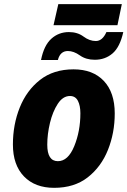

<svg xmlns="http://www.w3.org/2000/svg" viewBox="-20 -892 612 922"><path d="M240 10Q337 10 401.5 -40.5Q466 -91 498.5 -172.5Q531 -254 531 -347Q531 -448 478.5 -503.5Q426 -559 333 -559Q237 -559 172.5 -508.5Q108 -458 75 -376Q42 -294 42 -198Q42 -100 95 -45Q148 10 240 10ZM258 -118Q207 -118 207 -197Q207 -248 220 -302Q233 -356 257.5 -393.5Q282 -431 316 -431Q342 -431 354 -408Q366 -385 366 -348Q366 -262 336.5 -190Q307 -118 258 -118ZM237 -771H544L565 -872H260ZM177 -604H258Q269 -647 306 -647Q334 -647 363.5 -626Q393 -605 435 -605Q485 -605 520.5 -635.5Q556 -666 572 -738H491Q472 -695 440 -695Q410 -695 381 -716.5Q352 -738 311 -738Q262 -738 226.5 -706Q191 -674 177 -604Z"/></svg>

Font: Noto Sans Display Extra
Style: Italic
Weight: 800
Italic angle: -12°
Designer: Monotype Design Team
Foundry: Monotype Imaging Inc.
Version: Version 1.900